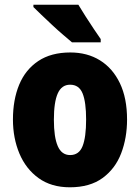

<svg xmlns="http://www.w3.org/2000/svg" viewBox="-20 -786 596 816"><path d="M520 -278Q520 -200 495 -134.5Q470 -69 416 -29.5Q362 10 277 10Q198 10 144 -29Q90 -68 62.5 -133.5Q35 -199 35 -278Q35 -362 61.5 -426Q88 -490 142.5 -526.5Q197 -563 279 -563Q351 -563 405 -529.5Q459 -496 489.5 -432.5Q520 -369 520 -278ZM209 -277Q209 -203 225.5 -165Q242 -127 278 -127Q316 -127 331 -165Q346 -203 346 -278Q346 -352 331 -389Q316 -426 278 -426Q242 -426 225.5 -389Q209 -352 209 -277ZM313 -766Q325 -746 343 -717.5Q361 -689 379 -662.5Q397 -636 408 -620V-606H286Q272 -618 249 -637.5Q226 -657 201.5 -680Q177 -703 156 -723Q135 -743 122 -756V-766Z"/></svg>

Font: Noto Sans Bengali Condensed Black
Style: Regular
Weight: 900
Width: 3
Designer: Joana Ranito - Universal Thirst; Jelle Bosma - Monotype Design Team
Foundry: Universal Thirst ehf.
Version: Version 3.000; ttfautohint (v1.8.4.7-5d5b)